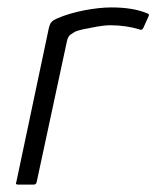

<svg xmlns="http://www.w3.org/2000/svg" viewBox="-20 -497 421 517"><path d="M280 -477Q337 -477 374 -462Q378 -461 380 -459Q382 -457 380 -453L366 -422Q364 -418 361 -417Q358 -416 355 -418Q339 -423 318.5 -426Q298 -429 278 -429Q262 -429 242 -425.5Q222 -422 205.5 -418.5Q189 -415 181 -411Q176 -408 169.5 -403.5Q163 -399 160 -385L79 -8Q78 -3 76 -1.5Q74 0 70 0H28Q25 0 23.5 -1.5Q22 -3 24 -7L111 -419Q114 -433 119 -438Q124 -443 133 -447Q165 -461 206 -469Q247 -477 280 -477Z"/></svg>

Font: Glory Light
Style: Italic
Weight: 300
Italic angle: -12°
Version: Version 1.011